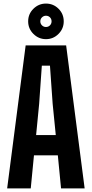

<svg xmlns="http://www.w3.org/2000/svg" viewBox="-20 -1054 514 1074"><path d="M20 0 123.5 -800H350L453.5 0H321.5L303.5 -185H170L152 0ZM182 -298.5H292L274.5 -473.5L259.5 -686.5H214L199 -473ZM237 -835Q196.5 -835 167 -864.2Q137.5 -893.5 137.5 -934.5Q137.5 -976 167 -1005Q196.5 -1034 237 -1034Q278.5 -1034 307.5 -1005Q336.5 -976 336.5 -934.5Q336.5 -893.5 307.2 -864.2Q278 -835 237 -835ZM237 -903Q250.5 -903 259.5 -912.2Q268.5 -921.5 268.5 -934.5Q268.5 -948 259.5 -957Q250.5 -966 237 -966Q224.5 -966 215 -957Q205.5 -948 205.5 -934.5Q205.5 -921.5 214.8 -912.2Q224 -903 237 -903Z"/></svg>

Font: Big Shoulders
Style: Bold
Weight: 700
Designer: Patric King
Foundry: XO Type Co
Version: Version 2.002